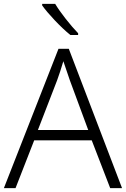

<svg xmlns="http://www.w3.org/2000/svg" viewBox="-20 -968 648 988"><path d="M264 -948H197V-940C226 -899 292 -828 342 -788H382V-797C344 -836 290 -904 264 -948ZM547 0H608L334 -717H281L0 0H60L156 -246H452ZM339 -556 434 -299H175L274 -555C283 -580 296 -618 306 -653C316 -622 332 -575 339 -556Z"/></svg>

Font: Noto Sans Gujarati Light
Style: Regular
Weight: 300
Designer: Jelle Bosma - Monotype Design Team, Universal Thirst
Foundry: Monotype Imaging Inc.
Version: Version 2.106